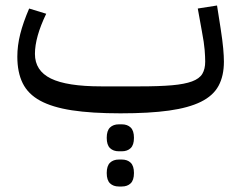

<svg xmlns="http://www.w3.org/2000/svg" viewBox="-20 -400 879 698"><path d="M418 12Q313 12 241.5 1Q170 -10 126 -34Q82 -58 62.5 -97.5Q43 -137 43 -194Q43 -234 53.5 -276Q64 -318 86 -369L148 -350Q107 -265 107 -204Q107 -143 165 -114.5Q223 -86 348 -86H488Q559 -86 605 -90Q651 -94 678 -104Q705 -114 715.5 -131.5Q726 -149 726 -176Q726 -193 724 -218.5Q722 -244 714 -286L699 -369L769 -380L782 -297Q789 -252 791.5 -223.5Q794 -195 794 -176Q794 -124 774.5 -88Q755 -52 710.5 -30Q666 -8 594.5 2Q523 12 418 12ZM412 278Q392 278 380 266.5Q368 255 368 229Q368 203 380 191.5Q392 180 412 180H423Q443 180 455 191.5Q467 203 467 229Q467 255 455 266.5Q443 278 423 278ZM412 150Q392 150 380 138.5Q368 127 368 101Q368 75 380 63.5Q392 52 412 52H423Q443 52 455 63.5Q467 75 467 101Q467 127 455 138.5Q443 150 423 150Z"/></svg>

Font: IBM Plex Sans Arabic
Style: Regular
Weight: 400
Designer: Mike Abbink, Paul van der Laan, Pieter van Rosmalen, Wael Morcos, Khajak Apelian
Foundry: Bold Monday
Version: Version 1.005